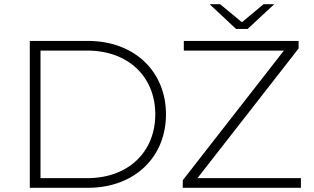

<svg xmlns="http://www.w3.org/2000/svg" viewBox="-20 -895 1498 915"><path d="M1287 -875C1287 -875 1160 -757 1160 -757C1160 -757 1105 -757 1105 -757C1105 -757 979 -875 979 -875C979 -875 1029 -875 1029 -875C1029 -875 1133 -789 1133 -789C1133 -789 1236 -875 1236 -875C1236 -875 1287 -875 1287 -875ZM122 -700C122 -700 399 -700 399 -700C621 -700 771 -554 771 -350C771 -146 621 0 399 0C399 0 122 0 122 0C122 0 122 -700 122 -700ZM1403 -664C1403 -664 921 -46 921 -46C921 -46 1414 -46 1414 -46C1414 -46 1414 0 1414 0C1414 0 851 0 851 0C851 0 851 -36 851 -36C851 -36 1333 -654 1333 -654C1333 -654 856 -654 856 -654C856 -654 856 -700 856 -700C856 -700 1403 -700 1403 -700C1403 -700 1403 -664 1403 -664ZM173 -46C173 -46 395 -46 395 -46C593 -46 720 -172 720 -350C720 -528 593 -654 395 -654C395 -654 173 -654 173 -654C173 -654 173 -46 173 -46Z"/></svg>

Font: TamingNoise
Style: Regular
Weight: 500
Designer: Julieta Ulanovsky
Foundry: Julieta Ulanovsky
Version: ""